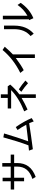

<svg xmlns="http://www.w3.org/2000/svg" viewBox="1857 -2627 886 4640"><g transform="rotate(-90 2300.0 -307.0)"><path d="M883 -408H680V-336Q680 -171 597.5 -60.5Q515 50 344 113L296 33Q448 -16 521 -107Q594 -198 594 -336V-408H325V-168H239V-408H40V-491H239V-687H325V-491H594V-695H680V-491H883Z M1686 65Q1679 43 1657 -9L1642 -45Q1325 4 1014 44L980 -50L1108 -63Q1203 -314 1300 -669L1395 -652Q1297 -321 1205 -69Q1348 -84 1606 -116Q1553 -218 1478 -326L1550 -369Q1694 -160 1766 16Z M2340 116H2253V-228Q2108 -143 1973 -84L1929 -165Q2093 -230 2223 -311Q2353 -392 2442 -481H1998V-563H2253V-730H2340V-563H2534L2576 -503Q2462 -372 2340 -282ZM2609 -73Q2515 -159 2401 -235L2461 -295Q2574 -223 2673 -136Z M3306 93H3219V-369Q3048 -241 2924 -177L2858 -259Q3027 -343 3163.5 -448.5Q3300 -554 3412 -688L3491 -636Q3385 -513 3306 -439Z M4551 -250Q4473 -139 4382.5 -64.5Q4292 10 4180 57L4157 6Q4150 -11 4134 -45L4153 -52V-681H4240V-87Q4326 -137 4387.5 -194.5Q4449 -252 4500 -326ZM3749 -11Q3833 -82 3874 -180.5Q3915 -279 3915 -411V-653H4001V-407Q4001 -256 3953 -139Q3905 -22 3806 65Z"/></g></svg>

Font: LINE Seed Sans KR Regular
Style: Regular
Weight: 400
Designer: LINE VX Design & Sandoll Inc & Dalton Maag Ltd
Foundry: Sandoll Inc.
Version: Version 1.000